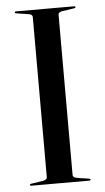

<svg xmlns="http://www.w3.org/2000/svg" viewBox="-52 -734 421 768"><g transform="rotate(-5 159.0 -350.0)"><path d="M210.5 -29Q210.5 -23 215 -19.8Q219.5 -16.5 229 -15L274.5 -8Q280.5 -7 280.5 -4Q280.5 -2 279 -1Q277.5 0 275 0H42.5Q40 0 38.5 -1Q37 -2 37 -4Q37 -7 43 -8L88.5 -15Q98 -16.5 102.5 -19.8Q107 -23 107 -29V-671Q107 -677 102.5 -680.5Q98 -684 88.5 -685L43 -692Q37 -692.5 37 -696Q37 -698 38.5 -699Q40 -700 42.5 -700H275Q277.5 -700 279 -699Q280.5 -698 280.5 -696Q280.5 -692.5 274.5 -692L229 -685Q219.5 -684 215 -680.5Q210.5 -677 210.5 -671Z"/></g></svg>

Font: Fraunces 96pt
Style: Regular
Weight: 400
Version: Version 1.000;[b76b70a41]